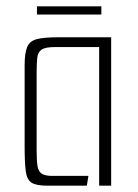

<svg xmlns="http://www.w3.org/2000/svg" viewBox="-20 -588 436 608"><path d="M130 0Q95 0 80 -9.5Q65 -19 61.5 -46.5Q58 -74 58 -126V-381Q58 -420 66 -439Q74 -458 96.5 -464Q119 -470 164 -470H332V0H294V-439H154Q124 -439 112 -431Q100 -423 98 -405.5Q96 -388 96 -356V-110Q96 -78 99 -61Q102 -44 113 -37.5Q124 -31 146 -31H260L255 0ZM97 -542V-568H301V-542Z"/></svg>

Font: Smooch Sans Thin Light
Style: Regular
Weight: 300
Version: Version 1.010